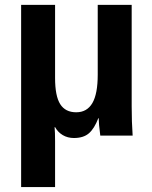

<svg xmlns="http://www.w3.org/2000/svg" viewBox="-20 -548 616 776"><path d="M385.3 0Q378.9 -48.8 378.9 -70.3H377.4Q361.3 -28.3 339.4 -9.3Q317.4 9.8 278.8 9.8Q253.4 9.8 233.6 -2Q213.9 -13.7 202.6 -34.2H200.7Q202.6 -13.2 202.6 22V208H65.4V-528.3H202.6V-232.9Q202.6 -159.7 223.4 -127Q244.1 -94.2 288.1 -94.2Q331.5 -94.2 353.3 -131.3Q375 -168.5 375 -246.1V-528.3H512.2V-118.2Q512.2 -54.7 516.1 0Z"/></svg>

Font: Arial
Style: Bold
Weight: 700
Designer: Steve Matteson
Foundry: Ascender Corporation
Version: Version 2.00.3